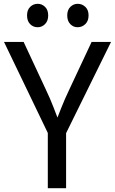

<svg xmlns="http://www.w3.org/2000/svg" viewBox="-20 -988 604 1008"><path d="M231 0V-290L1 -768H104L222 -515Q244 -469 261 -424.5Q278 -380 295 -336H268Q286 -382 303 -425Q320 -468 342 -514L461 -768H563L327 -289V0ZM178 -845Q154 -845 138 -861.5Q122 -878 122 -907Q122 -936 138.5 -952Q155 -968 178 -968Q200 -968 216.5 -952Q233 -936 233 -907Q233 -878 216.5 -861.5Q200 -845 178 -845ZM387 -845Q365 -845 349 -861.5Q333 -878 333 -907Q333 -936 349.5 -952Q366 -968 388 -968Q411 -968 428 -952Q445 -936 445 -907Q445 -878 428 -861.5Q411 -845 387 -845Z"/></svg>

Font: Yaldevi Medium
Style: Regular
Weight: 500
Designer: Sol Matas, Rajitha Manaperi, Kosala Senevirathne
Foundry: Mooniak
Version: Version 1.100